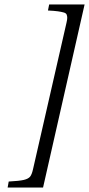

<svg xmlns="http://www.w3.org/2000/svg" viewBox="-20 -712 399 860"><path d="M14.2 127.9 19 101.1Q66.9 98.6 86.9 93.8Q106.9 88.9 114.7 79.3Q122.6 69.8 127.9 45.9L277.8 -609.9Q281.2 -624.5 281.2 -632.1Q281.2 -639.6 278.6 -646.5Q275.9 -653.3 265.1 -656.2Q254.4 -659.2 238.8 -661.4Q223.1 -663.6 194.8 -665L200.2 -691.9H358.9L172.9 127.9Z"/></svg>

Font: Linguistics Pro
Style: Italic
Weight: 400
Italic angle: -12°
Designer: Stefan Peev, Context Ltd
Foundry: Stefan Peev, Context Ltd
Version: Version 001.000